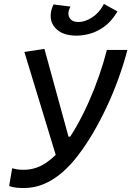

<svg xmlns="http://www.w3.org/2000/svg" viewBox="-20 -947 668 977"><path d="M101.6 9.8Q81.1 9.8 62.7 7.8Q44.4 5.9 26.4 0L42 -90.8Q53.2 -87.9 65.9 -85.4Q78.6 -83 100.1 -83Q160.6 -83 211.7 -116.7Q262.7 -150.4 305.7 -207Q340.3 -252.4 372.3 -309.6Q404.3 -366.7 432.6 -430.7Q460.9 -494.6 484.1 -561.3Q507.3 -627.9 523.9 -692.9H628.4Q608.9 -619.1 582.3 -545.9Q555.7 -472.7 523.2 -403.3Q490.7 -334 454.3 -272Q418 -210 378.9 -158.7Q340.3 -107.4 296.6 -69.6Q252.9 -31.7 204.3 -11Q155.8 9.8 101.6 9.8ZM271.5 -132.8 104 -682.6 206.1 -698.2 328.6 -251.5H375.5ZM369.6 -765.6Q307.1 -765.6 272.5 -794.2Q237.8 -822.8 237.8 -866.2Q237.8 -895 252.4 -924.3L338.9 -913.6Q333.5 -904.3 330.8 -895.3Q328.1 -886.2 328.1 -877.9Q328.1 -859.9 341.1 -847.4Q354 -835 379.4 -835Q411.1 -835 446.5 -856.9Q481.9 -878.9 503.9 -918.5L508.8 -927.2L577.6 -888.7L570.8 -877.9Q543.5 -835 509.3 -810.5Q475.1 -786.1 439 -775.9Q402.8 -765.6 369.6 -765.6Z"/></svg>

Font: Cascadia Code
Style: Italic
Weight: 400
Italic angle: -10°
Designer: Aaron Bell
Foundry: Saja Typeworks
Version: Version 2407.024